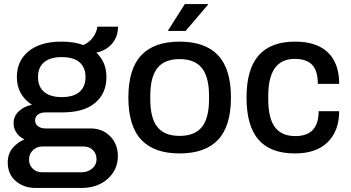

<svg xmlns="http://www.w3.org/2000/svg" viewBox="-20 -743 1727 945"><path d="M154.8 182.1Q97.2 182.1 57.6 148.2Q18.1 114.3 18.1 56.2Q18.1 15.1 41 -12.9Q64 -41 100.1 -57.1Q75.2 -68.8 61 -89.8Q46.9 -110.8 46.9 -137.2Q46.9 -171.4 73 -195.8Q99.1 -220.2 137.2 -227.1Q63 -275.9 63 -363.8Q63 -443.4 120.6 -490.7Q178.2 -538.1 283.2 -538.1Q345.7 -538.1 391.1 -521Q423.3 -537.6 439.9 -562.3Q456.5 -586.9 459 -611.8H561Q560.5 -562.5 532 -528.6Q503.4 -494.6 454.1 -483.9Q503.9 -437.5 503.9 -363.8Q503.9 -283.2 448.2 -236.6Q392.6 -189.9 288.1 -189.9H206.1Q181.6 -189.9 167.2 -179.4Q152.8 -168.9 152.8 -149.9Q152.8 -132.8 167 -121.8Q181.2 -110.8 204.1 -110.8H425.8Q484.4 -110.8 522.2 -72.3Q560.1 -33.7 560.1 25.9Q560.1 92.8 509.8 137.5Q459.5 182.1 380.9 182.1ZM167 -363.8Q167 -316.9 196.8 -291Q226.6 -265.1 284.2 -265.1Q341.8 -265.1 371.3 -290.8Q400.9 -316.4 400.9 -363.8Q400.9 -411.1 371.3 -436.5Q341.8 -461.9 284.2 -461.9Q226.6 -461.9 196.8 -436.5Q167 -411.1 167 -363.8ZM189 105H379.9Q411.6 105 433.3 86.9Q455.1 68.8 455.1 42Q455.1 12.7 437 -4.6Q418.9 -22 391.1 -22H189Q161.1 -22 142.1 -3.9Q123 14.2 123 42Q123 70.3 141.6 87.6Q160.2 105 189 105Z M805.7 -590.8 889.6 -723.1H1002.9L1003.9 -720.2L893.6 -590.8ZM863.8 12.2Q738.3 12.2 675 -55.4Q611.8 -123 611.8 -263.2Q611.8 -403.3 675 -470.7Q738.3 -538.1 863.8 -538.1Q990.2 -538.1 1053.5 -470.7Q1116.7 -403.3 1116.7 -263.2Q1116.7 -122.6 1053.5 -55.2Q990.2 12.2 863.8 12.2ZM863.8 -74.2Q938.5 -74.2 973.6 -117.9Q1008.8 -161.6 1008.8 -253.9V-272Q1008.8 -363.8 973.6 -408Q938.5 -452.1 863.8 -452.1Q789.6 -452.1 754.6 -408Q719.7 -363.8 719.7 -272V-253.9Q719.7 -161.6 754.6 -117.9Q789.6 -74.2 863.8 -74.2Z M1431.2 12.2Q1311.5 12.2 1252.4 -55.4Q1193.4 -123 1193.4 -263.2Q1193.4 -402.3 1252.9 -470.2Q1312.5 -538.1 1432.1 -538.1Q1539.1 -538.1 1594.2 -484.6Q1649.4 -431.2 1649.4 -330.1H1544.4Q1544.4 -393.1 1517.1 -423.1Q1489.7 -453.1 1430.2 -453.1Q1300.3 -453.1 1300.3 -271V-253.9Q1300.3 -161.6 1333 -117.4Q1365.7 -73.2 1434.1 -73.2Q1548.3 -73.2 1548.3 -195.8H1649.4Q1649.4 -99.6 1593.3 -43.7Q1537.1 12.2 1431.2 12.2Z"/></svg>

Font: Archivo Medium
Style: Regular
Weight: 500
Designer: Hector Gatti
Foundry: Omnibus-Type
Version: Version 2.001